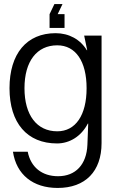

<svg xmlns="http://www.w3.org/2000/svg" viewBox="-20 -696 559 949"><path d="M482 11V-520H396L411 -448H409C377 -501 321 -532 255 -532C112 -532 27 -431 27 -260C27 -88 114 13 262 13C325 13 382 -23 414 -85H416L412 20C408 117 354 175 267 175C187 175 132 130 117 54H44C61 167 143 233 265 233C402 233 482 151 482 11ZM101 -260C101 -393 162 -472 263 -472C354 -472 408 -393 408 -260C408 -127 354 -47 263 -47C162 -47 101 -127 101 -260ZM225 -558H299V-626H265L289 -676H249L225 -626Z"/></svg>

Font: Non Bureau Light
Style: Regular
Weight: 300
Designer: Jona Saucedo
Foundry: Non Foundry
Version: Version 1.000;FEAKit 1.0